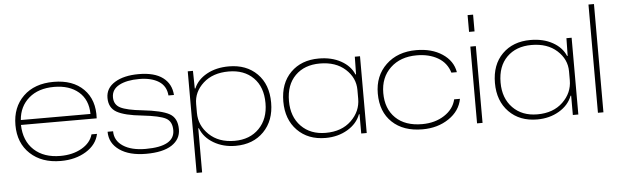

<svg xmlns="http://www.w3.org/2000/svg" viewBox="-53 -925 4149 1288"><g transform="rotate(-5 2021.5 -281.0)"><path d="M324 8Q196 8 118.5 -64.5Q41 -137 41 -258Q41 -378 116.5 -451.5Q192 -525 321 -525Q450 -525 522.5 -452.5Q595 -380 588 -256H78Q81 -148 147 -87Q213 -26 324 -26Q407 -26 467.5 -60.5Q528 -95 544 -152H581Q566 -80 494.5 -36Q423 8 324 8ZM321 -491Q215 -491 151 -435.5Q87 -380 80 -289H549Q548 -385 486 -438Q424 -491 321 -491Z M898 10Q785 10 719 -36.5Q653 -83 653 -160H690Q690 -97 746 -60Q802 -23 898 -23Q1093 -23 1093 -132Q1093 -191 1052 -213Q1011 -235 894 -248Q776 -260 724 -289.5Q672 -319 672 -386Q672 -452 733 -489.5Q794 -527 894 -527Q1000 -527 1056.5 -484.5Q1113 -442 1118 -367H1081Q1076 -431 1026 -462.5Q976 -494 894 -494Q810 -494 759.5 -467Q709 -440 709 -387Q709 -337 751.5 -315.5Q794 -294 898 -283Q1027 -269 1079 -240Q1131 -211 1131 -135Q1131 -68 1071.5 -29Q1012 10 898 10Z M1224 167V-517H1259L1261 -398H1265Q1289 -456 1352 -491Q1415 -526 1501 -526Q1619 -526 1691 -454Q1763 -382 1763 -259Q1763 -138 1691 -64.5Q1619 9 1501 9Q1418 9 1353.5 -29Q1289 -67 1265 -130H1261V167ZM1497 -25Q1600 -25 1662.5 -89Q1725 -153 1725 -259Q1725 -368 1663 -430Q1601 -492 1497 -492Q1390 -492 1325.5 -433.5Q1261 -375 1261 -294V-234Q1261 -149 1325.5 -87Q1390 -25 1497 -25Z M2107 9Q1989 9 1917 -64.5Q1845 -138 1845 -259Q1845 -382 1917 -454Q1989 -526 2107 -526Q2193 -526 2256 -491Q2319 -456 2343 -398H2347L2349 -517H2384V0H2347V-130H2343Q2319 -67 2254.5 -29Q2190 9 2107 9ZM2111 -25Q2218 -25 2282.5 -87Q2347 -149 2347 -234V-294Q2347 -375 2282.5 -433.5Q2218 -492 2111 -492Q2007 -492 1945 -430Q1883 -368 1883 -259Q1883 -153 1945.5 -89Q2008 -25 2111 -25Z M2760 8Q2631 8 2556 -63Q2481 -134 2481 -257Q2481 -376 2559 -450.5Q2637 -525 2763 -525Q2867 -525 2938 -478Q3009 -431 3022 -354H2985Q2965 -421 2905.5 -455.5Q2846 -490 2763 -490Q2653 -490 2585.5 -426Q2518 -362 2518 -257Q2518 -151 2582 -89Q2646 -27 2760 -27Q2847 -27 2910 -68Q2973 -109 2988 -174H3027Q3012 -93 2937 -42.5Q2862 8 2760 8Z M3127 -616V-729H3164V-616ZM3127 0V-517H3164V0Z M3532 9Q3414 9 3342 -64.5Q3270 -138 3270 -259Q3270 -382 3342 -454Q3414 -526 3532 -526Q3618 -526 3681 -491Q3744 -456 3768 -398H3772L3774 -517H3809V0H3772V-130H3768Q3744 -67 3679.5 -29Q3615 9 3532 9ZM3536 -25Q3643 -25 3707.5 -87Q3772 -149 3772 -234V-294Q3772 -375 3707.5 -433.5Q3643 -492 3536 -492Q3432 -492 3370 -430Q3308 -368 3308 -259Q3308 -153 3370.5 -89Q3433 -25 3536 -25Z M3941 0V-729H3978V0Z"/></g></svg>

Font: Mona Sans Expanded ExtraLight
Style: Regular
Weight: 200
Width: 7
Designer: Deni Anggara
Foundry: GitHub
Version: Version 1.001;gftools[0.9.33]